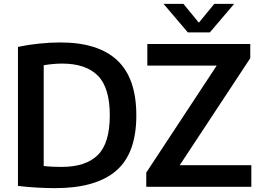

<svg xmlns="http://www.w3.org/2000/svg" viewBox="-20 -968 1352 995"><path d="M266 7Q221.5 7 172.5 4.2Q123.5 1.5 73 -4.5V-725Q122 -735.5 180 -741.8Q238 -748 293 -748Q488 -748 587.2 -655.8Q686.5 -563.5 686.5 -370Q686.5 -172.5 581.5 -82.8Q476.5 7 266 7ZM299 -103Q424.5 -103 486.8 -164.5Q549 -226 549 -370.5Q549 -513.5 487 -576Q425 -638.5 301.5 -638.5Q279.5 -638.5 254.5 -636.2Q229.5 -634 206.5 -630V-107.5Q229 -105 251.2 -104Q273.5 -103 299 -103ZM738 0V-73.5L1103 -628H743.5V-740H1277V-666.5L911.5 -112H1282.5V0ZM953.5 -800 827.5 -948H930.5L1010.5 -850.5L1090.5 -948H1193.5L1067.5 -800Z"/></svg>

Font: Encode Sans SmBold
Style: Regular
Weight: 600
Designer: Multiple Designers
Foundry: Impallari Type
Version: Version 3.002; ttfautohint (v1.8.3) -l 8 -r 50 -G 200 -x 14 